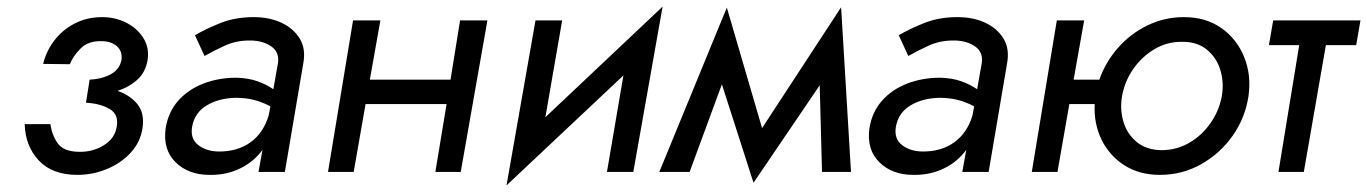

<svg xmlns="http://www.w3.org/2000/svg" viewBox="-20 -522 4151 583"><path d="M215 9Q139 9 98 -34.5Q57 -78 55 -145H133Q138 -111 155.5 -86.5Q173 -62 219 -61Q261 -60 294.5 -80.5Q328 -101 334 -135Q342 -174 313 -191Q284 -208 241 -210L249 -260L252 -280Q290 -282 317 -297Q344 -312 349 -341Q352 -367 334.5 -382Q317 -397 288 -397Q248 -398 225 -375Q202 -352 192 -327L111 -328Q120 -366 144.5 -398.5Q169 -431 206.5 -450.5Q244 -470 290 -470Q331 -470 364.5 -452.5Q398 -435 416 -405.5Q434 -376 428 -339Q422 -303 397.5 -280.5Q373 -258 337 -246Q375 -233 397 -206Q419 -179 413 -135Q407 -91 377 -58.5Q347 -26 304 -8.5Q261 9 215 9Z M601 -352 572 -415Q606 -435 650.5 -452.5Q695 -470 750 -470Q798 -470 834.5 -453Q871 -436 890 -405Q909 -374 901 -330L845 0H765L777 -67Q751 -31 709 -10.5Q667 10 616 9Q552 9 513 -29.5Q474 -68 483 -133Q491 -182 521 -216Q551 -250 597 -268Q643 -286 698 -286Q735 -285 762.5 -275Q790 -265 810 -251L824 -330Q829 -363 804.5 -380.5Q780 -398 743 -399Q699 -400 663 -383.5Q627 -367 601 -352ZM563 -135Q558 -100 582 -81.5Q606 -63 642 -62Q700 -61 740 -89.5Q780 -118 796 -172L801 -199Q777 -212 751.5 -218.5Q726 -225 696 -225Q644 -224 607 -201.5Q570 -179 563 -135Z M1052 -460H1135L1103 -280H1348L1377 -460H1460L1379 0H1302L1336 -206H1090L1054 0H976Z M1687 -460 1636 -166 1992 -502 1903 0H1823L1873 -293L1518 41L1606 -460Z M1982 0 2187 -499 2294 -133 2534 -500 2564 0H2476L2469 -263L2268 33L2172 -266L2074 0Z M2738 -352 2709 -415Q2743 -435 2787.5 -452.5Q2832 -470 2887 -470Q2935 -470 2971.5 -453Q3008 -436 3027 -405Q3046 -374 3038 -330L2982 0H2902L2914 -67Q2888 -31 2846 -10.5Q2804 10 2753 9Q2689 9 2650 -29.5Q2611 -68 2620 -133Q2628 -182 2658 -216Q2688 -250 2734 -268Q2780 -286 2835 -286Q2872 -285 2899.5 -275Q2927 -265 2947 -251L2961 -330Q2966 -363 2941.5 -380.5Q2917 -398 2880 -399Q2836 -400 2800 -383.5Q2764 -367 2738 -352ZM2700 -135Q2695 -100 2719 -81.5Q2743 -63 2779 -62Q2837 -61 2877 -89.5Q2917 -118 2933 -172L2938 -199Q2914 -212 2888.5 -218.5Q2863 -225 2833 -225Q2781 -224 2744 -201.5Q2707 -179 2700 -135Z M3189 -460H3272L3240 -280H3318Q3337 -334 3375 -377Q3413 -420 3464.5 -445Q3516 -470 3575 -470Q3642 -470 3689 -436.5Q3736 -403 3758 -348.5Q3780 -294 3771 -230Q3761 -164 3723 -110Q3685 -56 3627.5 -23.5Q3570 9 3502 9Q3439 9 3393.5 -20.5Q3348 -50 3324.5 -98.5Q3301 -147 3304 -206H3227L3191 0H3113ZM3387 -230Q3380 -189 3391.5 -151.5Q3403 -114 3432 -90.5Q3461 -67 3506 -66Q3552 -66 3590.5 -88Q3629 -110 3655.5 -148Q3682 -186 3690 -230Q3697 -272 3685.5 -309.5Q3674 -347 3645 -371Q3616 -395 3571 -395Q3525 -396 3486 -373Q3447 -350 3421 -312.5Q3395 -275 3387 -230Z M3846 -460H4111L4098 -385H4006L3939 0H3862L3925 -385H3833Z"/></svg>

Font: Von Book
Style: Italic
Weight: 400
Version: Version 4.000; ttfautohint (v1.8.4.7-5d5b)